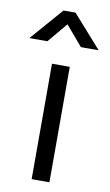

<svg xmlns="http://www.w3.org/2000/svg" viewBox="-126 -776 469 819"><g transform="rotate(10 108.0 -366.0)"><path d="M72 0V-500H149V0ZM-42 -591 81 -732H133L258 -591H181L108 -677L36 -591Z"/></g></svg>

Font: Cairo
Style: Regular
Weight: 400
Designer: Mohamed Gaber, Accademia di Belle Arti di Urbino
Foundry: Kief Type Foundry, Accademia di Belle Arti di Urbino
Version: Version 3.120